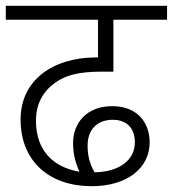

<svg xmlns="http://www.w3.org/2000/svg" viewBox="-20 -642 596 662"><path d="M296 0C419 0 496 -63 496 -151C496 -220 453 -276 367 -276C278 -276 232 -217 232 -149C232 -113 239 -83 254 -50C163 -65 104 -124 104 -225C104 -283 127 -325 169 -356C205 -382 249 -395 332 -395H371V-574H556V-622H0V-574H318V-444H308C164 -443 51 -367 51 -230C51 -85 151 0 296 0ZM282 -140C282 -194 314 -229 369 -229C416 -229 445 -201 445 -151C445 -90 391 -49 306 -48C290 -76 282 -104 282 -140Z"/></svg>

Font: Noto Sans Devanagari UI Light
Style: Regular
Weight: 300
Designer: Jelle Bosma - Monotype Design Team
Foundry: Monotype Imaging Inc.
Version: Version 2.004